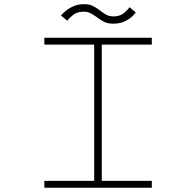

<svg xmlns="http://www.w3.org/2000/svg" viewBox="-20 -876 915 896"><path d="M187 0V-32H419.5V-668H187V-700H688.5V-668H455V-32H688.5V0ZM508 -765.5Q481 -765.5 463.5 -775.2Q446 -785 431 -796.5Q417.5 -806 403.8 -813.8Q390 -821.5 370.5 -821.5Q340.5 -821.5 321.2 -806.2Q302 -791 294 -779.5L264.5 -803.5Q268 -808.5 282 -821.2Q296 -834 319 -845.2Q342 -856.5 372.5 -856.5Q398.5 -856.5 415.8 -847Q433 -837.5 447.5 -826.5Q461 -815.5 475.2 -807.5Q489.5 -799.5 509.5 -799.5Q539.5 -799.5 558.2 -815Q577 -830.5 584.5 -842.5L613.5 -818Q610 -812.5 597.2 -799.8Q584.5 -787 562 -776.2Q539.5 -765.5 508 -765.5Z"/></svg>

Font: Trispace SemiExpanded Thin
Style: Regular
Weight: 100
Width: 6
Designer: Tyler Finck
Foundry: Etcetera Type Company
Version: Version 1.210; ttfautohint (v1.8.3)